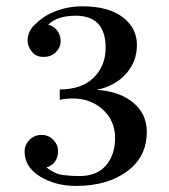

<svg xmlns="http://www.w3.org/2000/svg" viewBox="-20 -594 546 622"><path d="M168.1 -105.6Q168.1 -63.9 130.6 -51.4Q156.9 -30.6 183.3 -27.1Q209.7 -23.6 237.5 -23.6Q293.1 -23.6 322.9 -57.6Q352.8 -91.7 352.8 -147.2Q352.8 -202.8 313.2 -238.9Q273.6 -275 215.3 -275Q194.4 -275 173.6 -270.8V-304.2Q244.4 -304.2 283.3 -342.4Q322.2 -380.6 322.2 -438.9Q322.2 -543.1 225 -543.1Q165.3 -543.1 136.1 -513.9Q154.2 -509.7 165.3 -495.1Q176.4 -480.6 176.4 -460.4Q176.4 -440.3 161.1 -425Q145.8 -409.7 120.8 -409.7Q95.8 -409.7 82.6 -427.1Q69.4 -444.4 69.4 -462.5Q69.4 -495.8 98.6 -519.4Q123.6 -544.4 163.2 -559Q202.8 -573.6 245.8 -573.6Q331.9 -573.6 377.8 -538.2Q423.6 -502.8 423.6 -448.6Q423.6 -394.4 388.2 -354.9Q352.8 -315.3 293.1 -302.8Q366.7 -298.6 411.1 -261.8Q455.6 -225 455.6 -166.7Q455.6 -86.1 391.7 -38.9Q327.8 8.3 226.4 8.3Q159.7 8.3 109.7 -22.2Q59.7 -52.8 59.7 -102.8Q59.7 -125 75.7 -141Q91.7 -156.9 114.6 -156.9Q137.5 -156.9 152.8 -141Q168.1 -125 168.1 -105.6Z"/></svg>

Font: Sree Krushnadevaraya
Style: Regular
Weight: 400
Designer: Purushoth Kumar Guthula
Foundry: Andhrapradesh Society for Knowledge Networks
Version: Version 1.0.5; ttfautohint (v1.2.42-39fb)